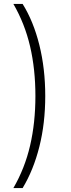

<svg xmlns="http://www.w3.org/2000/svg" viewBox="-20 -762 362 976"><path d="M95 194H48Q106 94 133 -22Q160 -138 160 -274Q160 -410 133 -526Q106 -642 48 -742H95Q150 -654 180 -533.5Q210 -413 210 -274Q210 -135 180 -16Q150 103 95 194Z"/></svg>

Font: Modern
Style: Regular
Weight: 300
Designer: Julieta Ulanovsky
Foundry: Julieta Ulanovsky
Version: Version 8.000